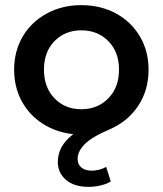

<svg xmlns="http://www.w3.org/2000/svg" viewBox="-20 -517 633 747"><path d="M282 101Q282 123 297 135Q312 147 337 147Q351 147 366.5 143Q382 139 393 132L411 189Q395 199 371.5 204.5Q348 210 324 210Q269 210 237 183Q205 156 205 113Q205 50 265 5Q199 -2 146.5 -35.5Q94 -69 64.5 -123.5Q35 -178 35 -246Q35 -318 68.5 -375Q102 -432 162 -464.5Q222 -497 296 -497Q372 -497 431.5 -464.5Q491 -432 524.5 -375Q558 -318 558 -246Q558 -166 517.5 -105Q477 -44 405 -13Q337 16 309.5 44Q282 72 282 101ZM151 -246Q151 -177 192 -134.5Q233 -92 296.5 -92Q360 -92 401.5 -134.5Q443 -177 443 -246Q443 -315 401.5 -357Q360 -399 296.5 -399Q233 -399 192 -357Q151 -315 151 -246Z"/></svg>

Font: Montserrat Ace
Style: Bold
Weight: 600
Designer: Julieta Ulanovsky
Foundry: Julieta Ulanovsky
Version: Version 1